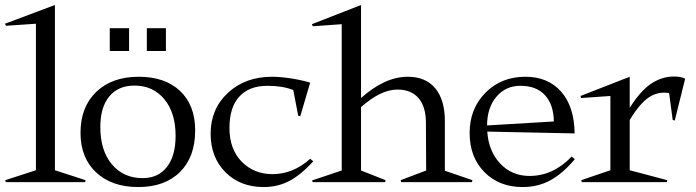

<svg xmlns="http://www.w3.org/2000/svg" viewBox="-50 -736 2811 776"><path d="M-25.9 -631.8 -29.8 -640.1 171.9 -715.8V-47.9L295.9 -7.8L293.9 0H-26.9L-28.8 -7.8L95.2 -47.9V-640.1Z M508.8 20Q401.9 20 338.6 -39.1Q275.4 -98.1 275.4 -199.2Q275.4 -303.7 339.1 -364.7Q402.8 -425.8 510.7 -425.8Q617.2 -425.8 678 -368.2Q738.8 -310.5 738.8 -209Q738.8 -101.6 677.5 -40.8Q616.2 20 508.8 20ZM355.5 -222.2Q355.5 -127.4 402.3 -71.8Q449.2 -16.1 526.4 -16.1Q589.4 -16.1 624.5 -61Q659.7 -106 659.7 -187Q659.7 -280.3 614 -335.2Q568.4 -390.1 493.7 -390.1Q427.7 -390.1 391.6 -346.2Q355.5 -302.2 355.5 -222.2ZM393.6 -529.8V-622.1H471.7V-529.8ZM543.5 -529.8V-622.1H620.6V-529.8Z M1216.3 -84Q1166 -29.3 1119.4 -4.6Q1072.8 20 1015.6 20Q920.9 20 861.1 -40Q801.3 -100.1 801.3 -195.8Q801.3 -295.9 871.3 -360.8Q941.4 -425.8 1049.3 -425.8Q1082 -425.8 1125.5 -419.2Q1168.9 -412.6 1203.6 -401.9L1163.6 -266.1L1155.3 -268.1L1135.3 -372.1Q1092.8 -389.2 1030.3 -389.2Q957.5 -389.2 917.5 -345.9Q877.4 -302.7 877.4 -219.2Q877.4 -132.8 927 -82.5Q976.6 -32.2 1051.3 -32.2Q1134.8 -32.2 1203.6 -94.2Z M1214.4 -629.9 1210.4 -638.2 1409.2 -715.8V-339.8Q1505.4 -425.8 1598.1 -425.8Q1670.4 -425.8 1709.2 -379.2Q1748 -332.5 1748 -246.1V-45.9L1859.4 -7.8L1857.4 0H1571.3L1569.3 -7.8L1672.4 -46.9L1671.4 -240.2Q1671.4 -304.7 1641.6 -339.4Q1611.8 -374 1556.2 -374Q1489.3 -374 1409.2 -303.2V-46.9L1508.3 -7.8L1506.3 0H1213.4L1211.4 -6.8L1331.1 -46.9V-638.2Z M2188.5 -245.1Q2187.5 -313 2152.8 -351.1Q2118.2 -389.2 2053.2 -389.2Q1993.7 -389.2 1956.3 -345Q1918.9 -300.8 1918.5 -229ZM1848.1 -198.2Q1848.1 -296.9 1912.1 -361.3Q1976.1 -425.8 2073.2 -425.8Q2165 -425.8 2218 -365.5Q2271 -305.2 2272.5 -196.8L1919.4 -204.1Q1924.8 -124.5 1971.9 -74.7Q2019 -24.9 2090.3 -24.9Q2185.5 -24.9 2260.3 -103L2273.4 -92.8Q2224.6 -34.7 2174.3 -7.3Q2124 20 2062.5 20Q1967.3 20 1907.7 -40.5Q1848.1 -101.1 1848.1 -198.2Z M2495.1 -47.9 2647 -7.8 2645 0H2301.3L2299.3 -7.8L2417 -47.9V-348.1L2298.3 -339.8L2296.4 -348.1L2495.1 -425.8V-299.8Q2537.6 -368.2 2581.3 -397.5Q2625 -426.8 2674.3 -426.8Q2701.7 -426.8 2719.2 -418L2677.2 -249L2668.9 -251L2654.3 -359.9Q2609.4 -367.2 2572.3 -342.3Q2535.2 -317.4 2495.1 -251Z"/></svg>

Font: Halibut
Style: Regular
Weight: 400
Designer: Matteo Maggi
Foundry: Collletttivo
Version: Version 3.080 | FøM Fix